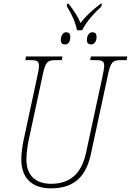

<svg xmlns="http://www.w3.org/2000/svg" viewBox="-20 -1024 719 1054"><path d="M403 -858H431C455 -906 493 -948 536 -988L540 -1004H533C483 -965 452 -937 422 -898C407 -934 386 -966 356 -1004H349L346 -991C373 -948 393 -904 403 -858ZM337 -780C354 -780 366 -795 366 -821C366 -840 357 -847 343 -847C324 -847 314 -826 314 -805C314 -787 322 -780 337 -780ZM481 -780C497 -780 510 -795 510 -821C510 -840 502 -847 487 -847C468 -847 457 -826 457 -805C457 -787 466 -780 481 -780ZM260 10C399 10 456 -68 480 -183L571 -606C587 -683 596 -694 646 -694H675L679 -714H479L475 -694H506C539 -694 552 -689 552 -663C552 -650 548 -632 543 -606L452 -184C432 -93 383 -15 261 -15C172 -15 125 -64 125 -148C125 -175 129 -215 138 -257L213 -606C229 -683 238 -694 288 -694H319L323 -714H123L119 -694H148C181 -694 194 -689 194 -663C194 -650 191 -632 185 -606L110 -257C102 -218 97 -180 97 -148C97 -50 152 10 260 10Z"/></svg>

Font: Noto Serif Condensed Thin
Style: Italic
Weight: 100
Width: 3
Italic angle: -12°
Designer: Monotype Design Team
Foundry: Monotype Imaging Inc.
Version: Version 2.013